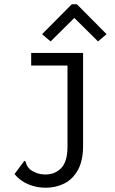

<svg xmlns="http://www.w3.org/2000/svg" viewBox="-20 -705 540 899"><path d="M194 174Q151 174 112.5 158Q74 142 48 110L88 56L94 48L100 52Q102 60 105 67.5Q108 75 119 87Q133 98 151.5 105Q170 112 193 112Q238 112 267 81.5Q296 51 296 -18V-398H126V-457H369V-22Q369 47 345 90.5Q321 134 281.5 154Q242 174 194 174ZM217 -511 177 -545 316 -685H340L479 -545L439 -511L328 -621Z"/></svg>

Font: Ligconsolata
Style: Regular
Weight: 400
Monospace: yes
Designer: Raph Levien, Cyreal, Brenton Simpson
Foundry: Raph Levien, Cyreal, Google
Version: Version 3.001; ttfautohint (v1.8.2.53-6de2)